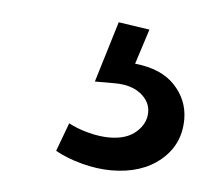

<svg xmlns="http://www.w3.org/2000/svg" viewBox="-31 -40 336 289"><g transform="rotate(5 137.0 104.5)"><path d="M185 0 168 53Q208 57 228.5 79Q249 101 249 130Q249 168 220.5 192Q192 216 146 216Q125 216 102 210Q79 204 61 194L77 151Q90 158 107 162.5Q124 167 139 167Q165 167 179.5 154Q194 141 194 124Q194 108 179.5 96.5Q165 85 140 85H110L138 -7Z"/></g></svg>

Font: TypoPRO Montserrat Alternates
Style: Regular
Weight: 300
Designer: Julieta Ulanovsky
Foundry: Julieta Ulanovsky
Version: Version 6.001